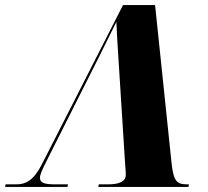

<svg xmlns="http://www.w3.org/2000/svg" viewBox="-67 -734 815 754"><path d="M-47 0H198L200 -10H151C107 -10 90 -16 90 -35C90 -49 97 -64 116 -102L324 -515C355 -577 371 -609 390 -648C392 -603 394 -565 398 -506L425 -80C426 -69 427 -59 427 -48C427 -21 401 -10 357 -10H321L319 0H673L675 -10H669C627 -10 615 -22 607 -91L542 -714H416L97 -88C64 -24 33 -10 -3 -10H-45Z"/></svg>

Font: Noto Serif Display ExtraBold
Style: Italic
Weight: 800
Italic angle: -12°
Designer: Monotype Design Team
Foundry: Monotype Imaging Inc.
Version: Version 2.009